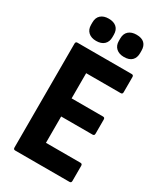

<svg xmlns="http://www.w3.org/2000/svg" viewBox="-209 -929 863 1010"><g transform="rotate(30 222.0 -423.5)"><path d="M61 0Q50 0 50 -12V-643Q50 -655 61 -655H391Q402 -655 402 -643V-551Q402 -539 391 -539H181V-386H372Q383 -386 383 -374V-288Q383 -276 372 -276H181V-116H391Q402 -116 402 -104V-12Q402 0 391 0ZM141 -712Q111 -712 93.5 -728Q76 -744 76 -772V-787Q76 -816 93.5 -831.5Q111 -847 141 -847Q172 -847 189 -831.5Q206 -816 206 -787V-772Q206 -744 189 -728Q172 -712 141 -712ZM310 -712Q280 -712 262.5 -728Q245 -744 245 -772V-787Q245 -816 262.5 -831.5Q280 -847 310 -847Q342 -847 358 -831.5Q374 -816 374 -787V-772Q374 -744 358 -728Q342 -712 310 -712Z"/></g></svg>

Font: Sofia Sans Condensed ExtraBold
Style: Regular
Weight: 800
Designer: Botio Nikoltchev, Ani Petrova
Foundry: lettersoup
Version: Version 4.101